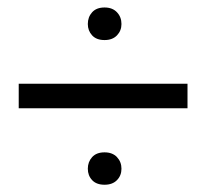

<svg xmlns="http://www.w3.org/2000/svg" viewBox="-20 -596 559 521"><path d="M30.8 -302.2V-368.7H488.8V-302.2ZM263.7 -94.7Q241.7 -94.7 230 -107.2Q218.3 -119.6 218.3 -138.2Q218.3 -156.7 230 -169.7Q241.7 -182.6 263.7 -182.6Q285.2 -182.6 297.4 -169.7Q309.6 -156.7 309.6 -138.2Q309.6 -119.6 297.4 -107.2Q285.2 -94.7 263.7 -94.7ZM263.7 -487.3Q241.7 -487.3 230 -500Q218.3 -512.7 218.3 -530.8Q218.3 -549.8 230 -562.7Q241.7 -575.7 263.7 -575.7Q285.2 -575.7 297.4 -562.7Q309.6 -549.8 309.6 -530.8Q309.6 -512.7 297.4 -500Q285.2 -487.3 263.7 -487.3Z"/></svg>

Font: Heebo Light
Style: Regular
Weight: 300
Designer: Oded Ezer
Foundry: Ezer Type House
Version: Version 3.100